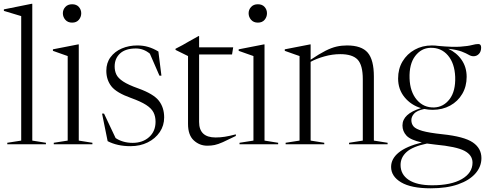

<svg xmlns="http://www.w3.org/2000/svg" viewBox="-22 -762 2562 1014"><path d="M148.5 -19.5 220.5 -8V0H16.5V-8L90 -19.5V-677Q80 -680 54 -687.8Q28 -695.5 -1.5 -704.5V-712.5L145 -742H148.5Z M359 -642.5Q336 -642.5 323 -657.5Q310 -672.5 310 -692Q310 -711 323 -725.2Q336 -739.5 359 -739.5Q382 -739.5 394.5 -725.2Q407 -711 407 -692Q407 -672.5 394.5 -657.5Q382 -642.5 359 -642.5ZM394 -527.5V-19.5L466 -8V0H262V-8L335.5 -19.5V-466Q327 -469 303.5 -477.2Q280 -485.5 257.5 -493.5V-501.5L390.5 -527.5Z M703.5 -522Q734 -522 760.5 -514.2Q787 -506.5 814.5 -490L830.5 -362.5H820L769.5 -478.5Q736.5 -506 695.5 -506Q641 -506 612.2 -479.8Q583.5 -453.5 583.5 -411Q583.5 -387.5 592.5 -368.5Q601.5 -349.5 628.2 -331.8Q655 -314 708.5 -295Q789 -266 817 -230Q845 -194 845 -142Q845 -99 821.8 -64.5Q798.5 -30 758.2 -10Q718 10 667 10Q597.5 10 546.5 -16.5L517 -162H527.5L588.5 -33Q605 -21.5 628.2 -14.5Q651.5 -7.5 678.5 -7.5Q731.5 -7.5 765.5 -38Q799.5 -68.5 799.5 -119Q799.5 -147.5 788.5 -168.8Q777.5 -190 749.5 -208Q721.5 -226 670 -244.5Q593 -272 566.2 -306.2Q539.5 -340.5 539.5 -388.5Q539.5 -430 561.8 -460Q584 -490 621.2 -506Q658.5 -522 703.5 -522Z M1029.5 -118Q1029.5 -36 1116.5 -36Q1142 -36 1165.5 -39.8Q1189 -43.5 1223.5 -52.5V-44Q1180 -22.5 1154.8 -11.2Q1129.5 0 1111.5 3.8Q1093.5 7.5 1072.5 7.5Q1032 7.5 1001.5 -20.5Q971 -48.5 971 -107.5V-466L905 -498.5V-504.5Q928 -516 942 -523.8Q956 -531.5 974 -542.2Q992 -553 1026.5 -571.5H1029.5V-512H1209.5L1203.5 -474.5H1029.5Z M1340 -642.5Q1317 -642.5 1304 -657.5Q1291 -672.5 1291 -692Q1291 -711 1304 -725.2Q1317 -739.5 1340 -739.5Q1363 -739.5 1375.5 -725.2Q1388 -711 1388 -692Q1388 -672.5 1375.5 -657.5Q1363 -642.5 1340 -642.5ZM1375 -527.5V-19.5L1447 -8V0H1243V-8L1316.5 -19.5V-466Q1308 -469 1284.5 -477.2Q1261 -485.5 1238.5 -493.5V-501.5L1371.5 -527.5Z M1821.5 -8 1894 -19.5V-343.5Q1894 -418 1866.8 -447Q1839.5 -476 1775 -476Q1733.5 -476 1691.5 -464.2Q1649.5 -452.5 1618.5 -435.5V-19.5L1690.5 -8V0H1486.5V-8L1560 -19.5V-466Q1552 -469 1534 -475Q1516 -481 1482 -493.5V-501.5L1615.5 -527.5H1618.5V-446.5Q1664.5 -477.5 1696.8 -493.8Q1729 -510 1755.5 -516Q1782 -522 1810.5 -522Q1887.5 -522 1920 -484Q1952.5 -446 1952.5 -358V-19.5L2025 -8V0H1821.5Z M2263 -182Q2240.5 -182 2219 -186.5Q2180 -178.5 2165.2 -162.2Q2150.5 -146 2150.5 -127.5Q2150.5 -108 2162.2 -94.2Q2174 -80.5 2209 -70.5Q2244 -60.5 2314.5 -53Q2429 -41 2474.8 -10Q2520.5 21 2520.5 73Q2520.5 118 2488.8 154.2Q2457 190.5 2397.2 211.5Q2337.5 232.5 2253 232.5Q2149.5 232.5 2096.5 201Q2043.5 169.5 2043.5 119.5Q2043.5 76.5 2083.5 43.8Q2123.5 11 2206 -9.5Q2145.5 -23 2124.5 -46Q2103.5 -69 2103.5 -99.5Q2103.5 -161 2201.5 -191Q2148.5 -207 2114.5 -248.5Q2080.5 -290 2080.5 -347.5Q2080.5 -398.5 2104 -437.8Q2127.5 -477 2168 -499.5Q2208.5 -522 2259 -522Q2277 -522 2293.5 -519.5Q2368.5 -512.5 2409.2 -515.5Q2450 -518.5 2470.2 -524Q2490.5 -529.5 2504 -529.5Q2519 -529.5 2519 -511Q2519 -489.5 2507.2 -477.2Q2495.5 -465 2479 -465Q2466 -465 2453.5 -472.5Q2441 -480 2417 -489.5Q2393 -499 2345 -504.5Q2389 -484.5 2415.8 -446Q2442.5 -407.5 2442.5 -356Q2442.5 -305.5 2419.2 -266Q2396 -226.5 2355.2 -204.2Q2314.5 -182 2263 -182ZM2271 -194.5Q2320.5 -196.5 2352.5 -238.5Q2384.5 -280.5 2382 -356Q2379 -428 2343.5 -469.5Q2308 -511 2251 -509.5Q2202.5 -508 2170.5 -465.8Q2138.5 -423.5 2141 -348Q2143.5 -277 2179.2 -235Q2215 -193 2271 -194.5ZM2093.5 109Q2093.5 159.5 2136.5 188Q2179.5 216.5 2260.5 216.5Q2360.5 216.5 2417 183.8Q2473.5 151 2473.5 97Q2473.5 57 2430.8 34.5Q2388 12 2276 1.5Q2252.5 -1 2233 -4Q2157 12 2125.2 40.8Q2093.5 69.5 2093.5 109Z"/></svg>

Font: Newsreader 72pt Light
Style: Regular
Weight: 300
Designer: Hugues Gentile
Foundry: Production Type
Version: Version 1.003; ttfautohint (v1.8.3)